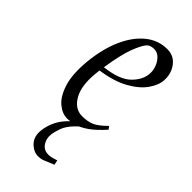

<svg xmlns="http://www.w3.org/2000/svg" viewBox="-212 -509 752 752"><g transform="rotate(45 164.5 -132.5)"><path d="M145 10Q119 10 93 -11.5Q67 -33 52 -80Q37 -127 44 -203Q52 -281 77.5 -338.5Q103 -396 142.5 -428Q182 -460 232 -460Q268 -460 289.5 -432Q311 -404 309 -366Q308 -338 286 -306Q264 -274 218.5 -248.5Q173 -223 103 -213Q91 -128 115 -83Q139 -38 181 -38Q211 -38 232 -47Q253 -56 283 -86L292 -74Q259 -37 232.5 -19Q206 -1 185 4.5Q164 10 145 10ZM106 -234Q184 -243 217 -276Q250 -309 251 -346Q252 -363 245 -381Q238 -399 225 -411.5Q212 -424 194 -424Q187 -424 178 -421.5Q169 -419 162 -411Q150 -397 134.5 -357Q119 -317 106 -234ZM170 195Q145 195 124 173.5Q103 152 107 115Q110 90 120 67Q130 44 147 24.5Q164 5 188.5 -11Q213 -27 245 -38L249 -35Q208 -10 186.5 13Q165 36 157 57Q149 78 146 98Q143 123 156 142.5Q169 162 194 162Q204 162 213.5 159.5Q223 157 235 153L239 173Q216 182 201.5 188.5Q187 195 170 195Z"/></g></svg>

Font: Ancizar Serif Light
Style: Italic
Weight: 300
Italic angle: -4°
Designer: Cesar Puertas, Viviana Monsalve, Julian Moncada, Julian Prieto, Jose Castro, Felipe Aragon, Mariel Hernandez, Sara Alarc
Version: Version 8.100